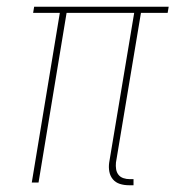

<svg xmlns="http://www.w3.org/2000/svg" viewBox="-20 -540 540 568"><path d="M361 8Q347 8 334.5 4Q322 0 314 -9.5Q306 -19 303.5 -32Q301 -45 303 -59L377 -502H177L94 0H74L157 -502H78L81 -520H479L476 -502H397L323 -59Q322 -49 323.5 -39.5Q325 -30 330.5 -23Q336 -16 345 -13Q354 -10 364 -10H375V8Z"/></svg>

Font: Iosevka Curly Slab Thin
Style: Italic
Weight: 100
Italic angle: -9°
Monospace: yes
Designer: Belleve Invis
Foundry: Belleve Invis
Version: Version 22.1.2; ttfautohint (v1.8.4)